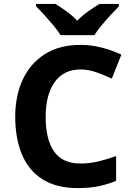

<svg xmlns="http://www.w3.org/2000/svg" viewBox="-20 -954 677 984"><path d="M393 -598Q306 -598 260 -533Q214 -468 214 -355Q214 -241 256.5 -178.5Q299 -116 393 -116Q437 -116 480.5 -126Q524 -136 575 -154V-27Q528 -8 482 1Q436 10 379 10Q269 10 197.5 -35.5Q126 -81 92 -163.5Q58 -246 58 -356Q58 -464 97 -547Q136 -630 210.5 -677Q285 -724 393 -724Q446 -724 499.5 -710.5Q553 -697 602 -674L553 -551Q513 -570 472.5 -584Q432 -598 393 -598ZM290 -774Q276 -797 253.5 -824Q231 -851 207.5 -877Q184 -903 165 -921V-934H264Q290 -918 320 -896.5Q350 -875 376 -848Q402 -875 433 -896.5Q464 -918 490 -934H589V-921Q571 -903 547 -877Q523 -851 500.5 -824Q478 -797 464 -774Z"/></svg>

Font: Noto Sans New Tai Lue
Style: Bold
Weight: 700
Version: Version 2.003